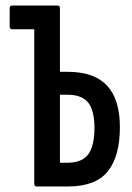

<svg xmlns="http://www.w3.org/2000/svg" viewBox="-20 -675 477 695"><path d="M113 0Q104 0 104 -10V-569H24Q15 -569 15 -580V-645Q15 -655 25 -655H188Q197 -655 197 -645V-415H226Q321 -415 367.5 -365Q414 -315 414 -215Q414 -109 370 -54.5Q326 0 226 0ZM197 -86H225Q277 -86 299.5 -116.5Q322 -147 322 -215Q321 -278 298 -305Q275 -332 225 -332H197Z"/></svg>

Font: Sofia Sans Extra Condensed SemiBold
Style: Regular
Weight: 600
Designer: Botio Nikoltchev, Ani Petrova
Foundry: lettersoup
Version: Version 4.101